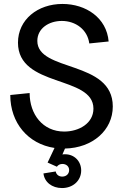

<svg xmlns="http://www.w3.org/2000/svg" viewBox="-20 -736 632 972"><path d="M294 216C350 216 391 178 391 127C391 80 356 45 310 45C305 45 300 45 296 46L309 16C449 13 551 -77 551 -197C551 -433 169 -370 169 -529C169 -592 227 -630 293 -630C363 -630 423 -586 432 -516L530 -526C520 -646 415 -716 296 -716C171 -716 71 -637 71 -520C71 -291 453 -356 453 -186C453 -111 379 -70 305 -70C197 -70 130 -157 130 -265L32 -255C32 -114 122 -7 256 13L221 87L268 108C274 99 284 94 296 94C316 94 330 107 330 125C330 144 316 158 295 158C278 158 265 148 262 132L200 142C205 186 243 216 294 216Z"/></svg>

Font: Uncut Sans Medium
Style: Regular
Weight: 500
Designer: Kasper Nordkvist
Foundry: UNCUT.wtf
Version: Version 1.304;Glyphs 3.2 (3246)